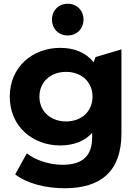

<svg xmlns="http://www.w3.org/2000/svg" viewBox="-20 -801 740 1023"><path d="M341 -612C390 -612 425 -648 425 -697C425 -745 390 -781 341 -781C292 -781 257 -745 257 -697C257 -648 292 -612 341 -612ZM627 -90C627 110 519 202 325 202C223 202 124 177 61 128L123 16C169 53 244 77 313 77C423 77 471 27 471 -70V-93C430 -48 371 -26 301 -26C152 -26 32 -129 32 -286C32 -443 152 -546 301 -546C376 -546 438 -521 479 -469L489 -497L627 -538ZM332 -154C414 -154 473 -207 473 -286C473 -365 414 -418 332 -418C250 -418 190 -365 190 -286C190 -207 250 -154 332 -154Z"/></svg>

Font: Talent SemiBold
Style: Bold
Weight: 700
Designer: Mike Powis
Version: Version 1.001;hotconv 1.0.109;makeotfexe 2.5.65596